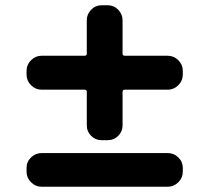

<svg xmlns="http://www.w3.org/2000/svg" viewBox="-20 -670 796 730"><path d="M138 40Q115 40 98 23Q81 6 81 -17V-32Q81 -55 98 -71.5Q115 -88 138 -88H618Q641 -88 658 -71.5Q675 -55 675 -32V-17Q675 6 658 23Q641 40 618 40ZM138 -329Q115 -329 98 -346Q81 -363 81 -386V-401Q81 -424 98 -441Q115 -458 138 -458H301Q310 -458 310 -466V-593Q310 -616 326.5 -633Q343 -650 366 -650H390Q413 -650 429.5 -633Q446 -616 446 -593V-466Q446 -458 455 -458H618Q641 -458 658 -441Q675 -424 675 -401V-386Q675 -363 658 -346Q641 -329 618 -329H455Q446 -329 446 -321V-193Q446 -170 429.5 -153.5Q413 -137 390 -137H366Q343 -137 326.5 -153.5Q310 -170 310 -193V-321Q310 -329 301 -329Z"/></svg>

Font: Rounded Mplus 1c ExtraBold
Style: Regular
Weight: 800
Version: Version 1.059.20150529